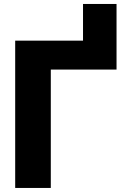

<svg xmlns="http://www.w3.org/2000/svg" viewBox="-20 -928 627 948"><path d="M55 0V-727.3H389.9V-908.4H555.4V-584.5H230.8V0Z"/></svg>

Font: Inter P Extra Bold
Style: Regular
Weight: 800
Designer: Rasmus Andersson
Foundry: rsms
Version: Version 3.018;git-588b23468